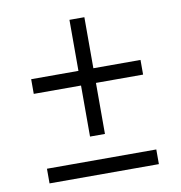

<svg xmlns="http://www.w3.org/2000/svg" viewBox="-73 -687 711 754"><g transform="rotate(-10 283.0 -309.5)"><path d="M253 -153.5V-357H64.5V-415.5H253V-619H312.5V-415.5H500.5V-357H312.5V-153.5ZM64.5 0V-58.5H500.5V0Z"/></g></svg>

Font: Commissioner Light
Style: Regular
Weight: 300
Designer: Kostas Bartsokas
Foundry: Kostas Bartsokas
Version: Version 1.000; ttfautohint (v1.8.3)